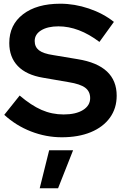

<svg xmlns="http://www.w3.org/2000/svg" viewBox="-20 -730 671 1035"><path d="M313 10Q228 10 147 -21.5Q66 -53 3 -111L86 -215Q148 -162 204 -137.5Q260 -113 323 -113Q389 -113 427.5 -137Q466 -161 466 -201Q466 -237 439.5 -257Q413 -277 351 -287L212 -311Q122 -326 76 -374Q30 -422 30 -498Q30 -596 104 -653Q178 -710 305 -710Q382 -710 459 -684Q536 -658 594 -612L516 -504Q405 -588 295 -588Q237 -588 202 -566.5Q167 -545 167 -509Q167 -477 190 -459Q213 -441 267 -433L399 -411Q609 -377 609 -214Q609 -146 572.5 -95.5Q536 -45 469.5 -17.5Q403 10 313 10ZM194 285 245 80H374L293 285Z"/></svg>

Font: Red Hat Display
Style: Bold
Weight: 700
Designer: Pentagram, MCKL
Foundry: Pentagram, MCKL
Version: Version 1.023; ttfautohint (v1.8.3)